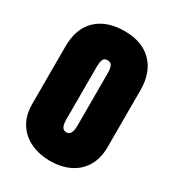

<svg xmlns="http://www.w3.org/2000/svg" viewBox="-176 -819 847 933"><g transform="rotate(30 247.5 -353.0)"><path d="M36 -508V-186Q36 -121 64.5 -77Q93 -33 141 -11Q189 11 248 11Q311 11 358.5 -12.5Q406 -36 432 -80.5Q458 -125 458 -186V-507Q458 -605 403 -661Q348 -717 249 -717Q150 -717 93 -663.5Q36 -610 36 -508ZM217 -203V-498Q217 -520 220.5 -532Q224 -544 230.5 -548.5Q237 -553 247 -553Q257 -553 264 -548.5Q271 -544 275 -532Q279 -520 279 -499V-203Q279 -185 275.5 -173Q272 -161 265 -155Q258 -149 248 -149Q238 -149 231 -154.5Q224 -160 220.5 -172Q217 -184 217 -203Z"/></g></svg>

Font: Advent Pro Black
Style: Regular
Weight: 900
Version: Version 3.000